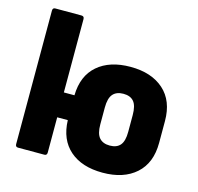

<svg xmlns="http://www.w3.org/2000/svg" viewBox="-102 -791 940 910"><g transform="rotate(15 368.0 -336.0)"><path d="M60 0Q47 0 47 -14V-669Q47 -683 60 -683H188Q202 -683 202 -669V-309H254Q256 -405 315.5 -456.5Q375 -508 477 -508Q580 -508 640 -454.5Q700 -401 700 -302V-195Q700 -96 640 -42.5Q580 11 477 11Q375 11 316 -40.5Q257 -92 254 -187H202V-14Q202 0 189 0ZM477 -122Q511 -122 528 -142Q545 -162 545 -207V-290Q545 -336 528 -356Q511 -376 477 -376Q443 -376 425.5 -356Q408 -336 408 -290V-207Q408 -162 425.5 -142Q443 -122 477 -122Z"/></g></svg>

Font: Sofia Sans Semi Condensed Black
Style: Regular
Weight: 900
Designer: Botio Nikoltchev, Ani Petrova
Foundry: lettersoup
Version: Version 4.100; ttfautohint (v1.8.4.7-5d5b)